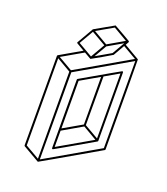

<svg xmlns="http://www.w3.org/2000/svg" viewBox="-174 -1045 1081 1240"><g transform="rotate(20 366.0 -424.5)"><path d="M233.4 75.2Q231 75.2 231 74.2L120.1 10.3Q117.2 8.3 116.7 4.4L115.2 -609.9Q115.7 -613.3 118.7 -615.2L265.1 -699.7L212.4 -730.5Q209 -732.4 209 -736.3Q272.5 -847.7 274.4 -849.6V-850.1Q402.8 -923.8 404.3 -923.8Q405.8 -923.8 461.9 -891.1Q518.1 -858.4 519 -857.9Q520.5 -855 521 -852.1Q520.5 -852.1 520.5 -851.3Q520.5 -850.6 508.3 -829.1Q613.3 -768.6 614.3 -767.1Q615.7 -763.7 617.2 -149.4Q617.2 -145.5 613.8 -143.6Q235.4 75.2 233.4 75.2ZM227.1 56.6 225.1 -541.5 128.4 -597.7 129.9 0.5ZM344.2 -690.4 446.8 -749.5 496.1 -835 393.6 -775.9ZM388.7 -788.1 501 -853 404.3 -909.2 291.5 -844.7ZM323.2 -681.2 379.4 -778.3 280.8 -835.4 224.6 -738.3ZM231.9 -553.2 595.7 -763.2 501.5 -817.9 457.5 -741.2Q456.5 -739.7 392.1 -702.6Q327.6 -665.5 325.7 -665.5Q324.7 -665.5 324 -665.8Q323.2 -666 323 -666Q322.8 -666 278.3 -691.9L134.8 -609.4ZM240.2 56.6 604 -153.3 602.1 -751.5 238.8 -541.5ZM296.4 -33.7Q289.6 -33.7 289.6 -40L288.1 -509.3Q288.6 -513.2 291.5 -515.1Q544.4 -661.1 546.4 -661.1Q547.9 -661.1 549.3 -660.2Q552.7 -658.2 552.7 -654.8L554.2 -185.1Q554.2 -181.6 550.8 -179.7Q298.8 -33.7 296.4 -33.7ZM302.7 -179.2 430.7 -252.9 429.7 -579.6 301.8 -505.9ZM541 -196.8 539.6 -643.1 443.4 -587.4 443.8 -252.9ZM302.7 -51.8 534.2 -185.1 437.5 -241.7 302.7 -163.6Z"/></g></svg>

Font: 3D Isometric
Style: Regular
Weight: 400
Designer: GGBotNet
Version: 1.10